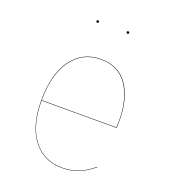

<svg xmlns="http://www.w3.org/2000/svg" viewBox="-130 -785 784 889"><g transform="rotate(20 262.5 -341.0)"><path d="M452 -252H82Q82 -129 134.5 -61Q187 7 276 7Q323 7 358 -7.5Q393 -22 429 -52L430 -50Q393 -20 358 -5.5Q323 9 276 9Q186 9 133 -60Q80 -129 80 -253Q80 -382 132.5 -454.5Q185 -527 276 -527Q364 -527 408.5 -461.5Q453 -396 453 -288Q453 -266 452 -252ZM451 -288Q451 -394 407 -459.5Q363 -525 276 -525Q186 -525 134 -453Q82 -381 82 -254H450Q451 -267 451 -288ZM207 -685Q207 -679 201 -679Q195 -679 195 -685Q195 -691 201 -691Q207 -691 207 -685ZM356 -685Q356 -679 350 -679Q344 -679 344 -685Q344 -691 350 -691Q356 -691 356 -685Z"/></g></svg>

Font: FiraGO Two
Style: Regular
Weight: 100
Designer: bBox Type
Foundry: bBox Type GmbH
Version: Version 1.001